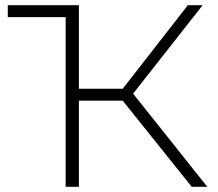

<svg xmlns="http://www.w3.org/2000/svg" viewBox="-20 -720 842 740"><path d="M453 -378 704 -700H761L493 -359L779 0H719L453 -332H284V0H233V-654H10V-700H284V-378Z"/></svg>

Font: Montserrat Z Light
Style: Regular
Weight: 300
Designer: Julieta Ulanovsky
Foundry: Julieta Ulanovsky
Version: Version 8.000